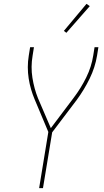

<svg xmlns="http://www.w3.org/2000/svg" viewBox="-20 -981 540 1001"><path d="M184 0 232 -293 161 -462Q150 -488 142 -515.5Q134 -543 129.5 -572Q125 -601 125 -631Q125 -661 130 -691L137 -735H157L150 -691Q140 -632 149 -575.5Q158 -519 178 -469L245 -313L364 -471Q402 -521 429.5 -577Q457 -633 466 -691L473 -735H493L486 -691Q476 -630 447.5 -571.5Q419 -513 380 -460L252 -291L204 0ZM326 -810 313 -820 431 -961 448 -949Z"/></svg>

Font: Iosevka Term Curly Thin
Style: Italic
Weight: 100
Italic angle: -9°
Designer: Belleve Invis
Foundry: Belleve Invis
Version: Version 32.3.0